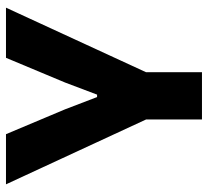

<svg xmlns="http://www.w3.org/2000/svg" viewBox="-46 -632 679 626"><g transform="rotate(-90 293.0 -319.5)"><path d="M223 -167 4.5 -639H168L249 -446.5L289 -342H297L336.5 -446.5L417 -639H580.5L363 -167ZM216 0V-307.5H370V0Z"/></g></svg>

Font: Anek Tamil Medium
Style: Bold
Weight: 700
Version: Version 1.003